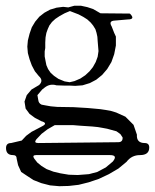

<svg xmlns="http://www.w3.org/2000/svg" viewBox="-20 -517 540 669"><path d="M179.7 -144.5 236.3 -143.6 286.1 -140.6 329.1 -136.7 348.6 -133.8 365.2 -130.9 384.8 -125 417 -110.4 445.3 -82 457 -47.9Q455.1 -18.6 484.4 -18.6Q500 -18.6 500 -2.9Q500 23.4 467.8 23.4Q438.5 23.4 420.9 46.9L392.6 70.3L359.4 89.8L324.2 106.4L289.1 118.2L253.9 127L219.7 130.9L186.5 131.8L154.3 128.9L124 121.1L96.7 110.4L71.3 93.8L53.7 82L43 58.6L38.1 36.1Q38.1 23.4 25.4 23.4Q1 23.4 1 -1Q1 -18.6 18.6 -18.6L55.7 -27.3L71.3 -43.9L89.8 -57.6L112.3 -69.3L127 -77.1Q148.4 -87.9 124 -94.7L101.6 -106.4L83 -120.1L69.3 -138.7L65.4 -163.1L73.2 -185.5L89.8 -205.1L116.2 -220.7Q132.8 -236.3 115.2 -252L101.6 -268.6L90.8 -289.1L83 -310.5L77.1 -332L75.2 -354.5L77.1 -376L83 -399.4L90.8 -421.9L102.5 -441.4L117.2 -459L134.8 -472.7L154.3 -483.4L176.8 -490.2L200.2 -493.2L217.8 -491.2L239.3 -497.1H261.7L284.2 -492.2L304.7 -485.4L330.1 -470.7L432.6 -469.7Q453.1 -449.2 424.8 -449.2L379.9 -445.3Q357.4 -444.3 369.1 -424.8L377.9 -402.3L383.8 -389.6V-358.4L377.9 -328.1L368.2 -300.8L353.5 -276.4L335.9 -255.9L315.4 -239.3L293 -227.5L267.6 -219.7L242.2 -217.8L221.7 -218.8H203.1L176.8 -219.7Q154.3 -226.6 135.7 -211.9L127 -205.1L110.4 -185.5L113.3 -168.9Q114.3 -157.2 125 -152.3L140.6 -149.4L157.2 -146.5ZM105.5 23.4Q90.8 23.4 99.6 36.1L110.4 49.8L125 61.5L142.6 72.3L166 81.1L190.4 86.9L219.7 91.8L251 92.8L290 89.8L319.3 82L348.6 66.4L373 45.9Q391.6 23.4 363.3 23.4ZM170.9 -81.1 145.5 -66.4 125 -50.8 106.4 -31.2Q96.7 -18.6 113.3 -18.6L391.6 -21.5Q408.2 -21.5 407.2 -38.1L399.4 -49.8L385.7 -59.6L353.5 -68.4L337.9 -71.3L321.3 -74.2L301.8 -76.2L257.8 -79.1L233.4 -81.1ZM316.4 -402.3 312.5 -415 304.7 -427.7 295.9 -438.5 284.2 -449.2 270.5 -458 253.9 -466.8 236.3 -473.6 223.6 -478.5 205.1 -470.7 187.5 -460.9 172.9 -451.2 161.1 -440.4 152.3 -428.7 146.5 -416 141.6 -402.3 138.7 -386.7 137.7 -369.1V-349.6L135.7 -337.9V-320.3L138.7 -304.7L141.6 -290L147.5 -276.4L156.2 -263.7L168 -252.9L183.6 -242.2L205.1 -233.4L222.7 -230.5L239.3 -234.4L259.8 -243.2L277.3 -254.9L292 -268.6L303.7 -283.2L313.5 -300.8L320.3 -319.3L323.2 -338.9L320.3 -374L319.3 -388.7Z"/></svg>

Font: B2 Hana
Style: Regular
Weight: 500
Version: 2020-08-05; (max)